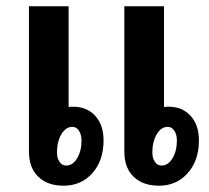

<svg xmlns="http://www.w3.org/2000/svg" viewBox="-20 -580 665 610"><path d="M309 -134Q309 -70 273.5 -30Q238 10 182 10Q131 10 101.5 -18.5Q72 -47 72 -98V-560H198V-240Q203 -241 212 -241Q256 -241 282.5 -212Q309 -183 309 -134ZM612 -134Q612 -70 576.5 -30Q541 10 485 10Q434 10 404.5 -18.5Q375 -47 375 -98V-560H501V-240Q506 -241 515 -241Q559 -241 585.5 -212Q612 -183 612 -134ZM239 -134Q239 -152 231 -164.5Q223 -177 210 -177Q189 -177 175 -153.5Q161 -130 161 -95Q161 -78 169 -66Q177 -54 190 -54Q211 -54 225 -77Q239 -100 239 -134ZM542 -134Q542 -152 534 -164.5Q526 -177 513 -177Q492 -177 478 -153.5Q464 -130 464 -95Q464 -78 472 -66Q480 -54 493 -54Q514 -54 528 -77Q542 -100 542 -134Z"/></svg>

Font: KoHo
Style: Bold
Weight: 700
Designer: Cadson Demak & Katatrad Team
Foundry: Cadson Demak Co.,Ltd.
Version: Version 1.000; ttfautohint (v1.6)